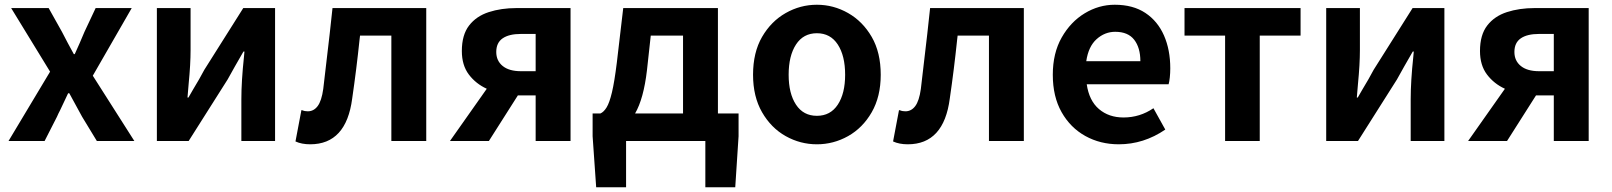

<svg xmlns="http://www.w3.org/2000/svg" viewBox="-20 -594 6792 809"><path d="M16 0 191 -292 27 -560H185L241 -460Q265 -413 291 -366H295Q305 -389 316 -413Q326 -437 336 -460L383 -560H535L371 -275L546 0H388L326 -102Q317 -119 308 -135Q290 -169 272 -201H267Q250 -166 233 -129Q226 -116 220 -102L168 0Z M641 0V-560H783V-383Q783 -323 775 -242Q772 -212 770 -183H774Q783 -198 793 -216Q821 -262 841 -300L1005 -560H1139V0H997V-176Q997 -252 1008 -355Q1009 -366 1010 -377H1006Q1004 -374 1003 -372Q988 -346 970 -314.5Q952 -283 939 -259L775 0Z M1287 14Q1251 14 1225 2L1250 -130Q1252 -129 1255 -129Q1264 -125 1277 -125Q1302 -125 1318.5 -147Q1335 -169 1342 -219Q1356 -334 1369 -450Q1375 -505 1381 -560H1776V0H1629V-444H1497Q1496 -436 1495 -427Q1482 -302 1464 -179Q1439 14 1287 14Z M2237 -294V-451H2175Q2125 -451 2098 -432.5Q2071 -414 2071 -375Q2071 -338 2098 -316Q2125 -294 2175 -294ZM2156 -560H2384V0H2237V-192H2164H2162L2040 0H1876L2031 -220Q1985 -241 1955.5 -280Q1926 -319 1926 -379Q1926 -447 1956.5 -486.5Q1987 -526 2039.5 -543Q2092 -560 2156 -560Z M2656 -116H2858V-444H2722L2706 -298Q2692 -178 2656 -116ZM3005 -116H3092V-20L3078 195H2952V0H2618V195H2492L2477 -20V-116H2510Q2524 -122 2536 -141.5Q2548 -161 2558.5 -205Q2569 -249 2579 -330L2606 -560H3005Z M3422 14Q3352 14 3290.5 -20.5Q3229 -55 3191 -121Q3153 -187 3153 -279Q3153 -373 3191 -438.5Q3229 -504 3290.5 -539Q3352 -574 3422 -574Q3492 -574 3553.5 -539Q3615 -504 3653 -438.5Q3691 -373 3691 -279Q3691 -187 3653 -121Q3615 -55 3553.5 -20.5Q3492 14 3422 14ZM3422 -106Q3479 -106 3510 -153Q3541 -200 3541 -279Q3541 -359 3510 -406.5Q3479 -454 3422 -454Q3365 -454 3334 -406.5Q3303 -359 3303 -279Q3303 -200 3334 -153Q3365 -106 3422 -106Z M3805 14Q3769 14 3743 2L3768 -130Q3770 -129 3773 -129Q3782 -125 3795 -125Q3820 -125 3836.5 -147Q3853 -169 3860 -219Q3874 -334 3887 -450Q3893 -505 3899 -560H4294V0H4147V-444H4015Q4014 -436 4013 -427Q4000 -302 3982 -179Q3957 14 3805 14Z M4694 14Q4616 14 4553 -21Q4490 -56 4453 -121.5Q4416 -187 4416 -279Q4416 -370 4453.5 -436Q4491 -502 4550.5 -538Q4610 -574 4677 -574Q4754 -574 4806 -539.5Q4858 -505 4884.5 -444.5Q4911 -384 4911 -306Q4911 -286 4909 -267.5Q4907 -249 4904 -239H4559Q4569 -170 4610.5 -134.5Q4652 -99 4714 -99Q4783 -99 4840 -138L4890 -48Q4799 14 4694 14ZM4557 -336H4785Q4785 -393 4759 -426.5Q4733 -460 4679 -460Q4635 -460 4600.5 -429Q4566 -398 4557 -336Z M5142 0V-444H4971V-560H5460V-444H5288V0Z M5568 0V-560H5710V-383Q5710 -323 5702 -242Q5699 -212 5697 -183H5701Q5710 -198 5720 -216Q5748 -262 5768 -300L5932 -560H6066V0H5924V-176Q5924 -252 5935 -355Q5936 -366 5937 -377H5933Q5931 -374 5930 -372Q5915 -346 5897 -314.5Q5879 -283 5866 -259L5702 0Z M6527 -294V-451H6465Q6415 -451 6388 -432.5Q6361 -414 6361 -375Q6361 -338 6388 -316Q6415 -294 6465 -294ZM6446 -560H6674V0H6527V-192H6454H6452L6330 0H6166L6321 -220Q6275 -241 6245.5 -280Q6216 -319 6216 -379Q6216 -447 6246.5 -486.5Q6277 -526 6329.5 -543Q6382 -560 6446 -560Z"/></svg>

Font: Source Han Sans CN Bold
Style: Bold
Weight: 700
Designer: Ryoko NISHIZUKA 西塚涼子 (kana & ideographs); Paul D. Hunt (Latin, Greek & Cyrillic); Wenlong ZHANG 张文龙 (bopomofo); Sandoll 
Foundry: Adobe Systems Incorporated
Version: Version 1.00;May 30, 2023;FontCreator 11.5.0.2422 32-bit